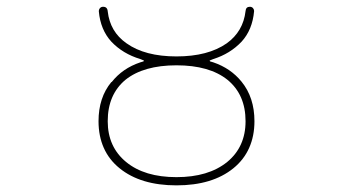

<svg xmlns="http://www.w3.org/2000/svg" viewBox="-20 -564 1040 570"><path d="M335 -64.5Q303.7 -89.8 288.1 -125Q272.5 -160.2 272.5 -204.1Q272.5 -274.4 310.5 -320.3H311.5Q343.8 -361.3 396.5 -378.9L406.2 -381.8Q407.2 -382.8 407.2 -383.8Q407.2 -384.8 406.2 -384.8L396.5 -388.7Q344.7 -404.3 310.5 -440.4Q278.3 -475.6 273.4 -530.3Q273.4 -536.1 276.9 -540Q280.3 -543.9 286.1 -543.9Q298.8 -543.9 299.8 -530.3Q306.6 -469.7 355.5 -435.5Q410.2 -396.5 503.9 -396.5Q597.7 -396.5 653.3 -435.5Q702.1 -470.7 709 -531.2Q710 -543.9 721.7 -543.9Q727.5 -543.9 731 -540Q734.4 -536.1 734.4 -531.2Q729.5 -475.6 697.3 -440.4Q663.1 -404.3 613.3 -388.7L603.5 -384.8Q602.5 -384.8 602.5 -383.8Q602.5 -382.8 603.5 -381.8L613.3 -378.9Q665 -361.3 697.3 -321.3Q735.4 -274.4 735.4 -204.1Q735.4 -160.2 719.7 -125Q704.1 -89.8 672.9 -64.5Q610.4 -13.7 503.9 -13.7Q397.5 -13.7 335 -64.5ZM352.5 -327.1Q299.8 -283.2 299.8 -204.1Q299.8 -127.9 354.5 -83Q409.2 -38.1 503.9 -38.1Q598.6 -38.1 654.3 -83Q709 -127.9 709 -204.1Q709 -283.2 655.3 -327.1Q601.6 -370.1 503.9 -370.1Q406.2 -370.1 352.5 -327.1Z"/></svg>

Font: Rounded Mgen+ 1m thin
Style: Regular
Weight: 100
Designer: [Source Han Sans]
Ryoko NISHIZUKA  (kana & ideographs); Paul D. Hunt (Latin, Greek & Cyrillic); Wenlong ZHANG  (bopomofo
Version: Version 1.059.20150602